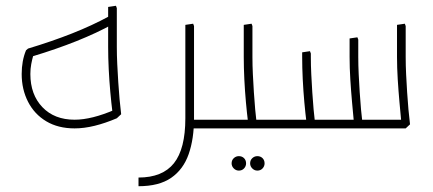

<svg xmlns="http://www.w3.org/2000/svg" viewBox="-20 -444 1498 664"><path d="M238 0Q181 0 140 -24.5Q99 -49 77 -92Q55 -135 55 -188Q55 -234 70 -270L77 -276Q160 -301 229.5 -328.5Q299 -356 356 -387L371 -361Q315 -330 245 -302Q175 -274 92 -249L95 -252Q91 -238 88 -222Q85 -206 85 -188Q85 -117 126.5 -73.5Q168 -30 238 -30Q297 -30 378 -65L384 -35Q344 -18 307.5 -9Q271 0 238 0ZM371 -35 369 -55Q365 -87 361.5 -125.5Q358 -164 356 -204.5Q354 -245 354 -282V-420L381 -424L384 -416V-282Q384 -253 385.5 -222Q387 -191 389 -160Q391 -129 393.5 -101Q396 -73 399 -49L384 -35Z M647 0V-30H737V0ZM737 0V-30Q749 -30 753 -26Q757 -22 757 -15Q757 -8 753 -4Q749 0 737 0ZM459 200V170Q542 170 581.5 120.5Q621 71 621 -35V-358L648 -362L651 -354V-35Q651 36 632.5 89Q614 142 572 171Q530 200 459 200Z M806 146Q796 146 788.5 138.5Q781 131 781 121Q781 110 788.5 103Q796 96 806 96Q817 96 824 103Q831 110 831 121Q831 131 824 138.5Q817 146 806 146ZM870 146Q860 146 852.5 138.5Q845 131 845 121Q845 110 852.5 103Q860 96 870 96Q881 96 888 103Q895 110 895 121Q895 131 888 138.5Q881 146 870 146Z M832 0V-30H939V0ZM939 0V-30Q951 -30 955 -26Q959 -22 959 -15Q959 -8 955 -4Q951 0 939 0ZM840 0 838 -20Q834 -52 830.5 -90.5Q827 -129 825 -169.5Q823 -210 823 -247V-358L850 -362L853 -354V-247Q853 -218 854.5 -187Q856 -156 858 -125Q860 -94 862.5 -66Q865 -38 868 -14L853 0ZM737 0V-30H843V0ZM737 0Q727 0 722 -5Q717 -10 717 -15Q717 -21 722 -25.5Q727 -30 737 -30Z M939 0V-30H1373V0ZM1206 0 1204 -20Q1201 -52 1197.5 -90.5Q1194 -129 1191.5 -169.5Q1189 -210 1189 -247V-311L1216 -315L1219 -307V-247Q1219 -218 1220.5 -187Q1222 -156 1224 -125Q1226 -94 1228.5 -66Q1231 -38 1234 -14L1219 0ZM1042 0 1040 -20Q1036 -52 1032.5 -90.5Q1029 -129 1027 -169.5Q1025 -210 1025 -247V-263L1052 -267L1055 -259V-247Q1055 -218 1056.5 -187Q1058 -156 1060 -125Q1062 -94 1064.5 -66Q1067 -38 1070 -14L1055 0ZM1370 0 1368 -20Q1365 -52 1361.5 -90.5Q1358 -129 1355.5 -169.5Q1353 -210 1353 -247V-358L1380 -362L1383 -354V-247Q1383 -218 1384.5 -187Q1386 -156 1388 -125Q1390 -94 1392.5 -66Q1395 -38 1398 -14L1383 0ZM939 0Q929 0 924 -5Q919 -10 919 -15Q919 -21 924 -25.5Q929 -30 939 -30Z"/></svg>

Font: Fustat ExtraLight
Style: Regular
Weight: 250
Designer: Mohamed Gaber, Khaled Hosny, Laura Garcia Mut
Foundry: Kief Type Foundry, Alif Type Foundry, Hard Type Foundry
Version: Version 1.007